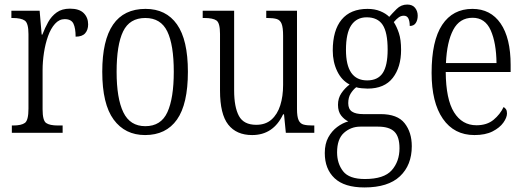

<svg xmlns="http://www.w3.org/2000/svg" viewBox="-20 -583 2305 843"><path d="M32 0V-32H37Q74 -32 89.5 -43.5Q105 -55 105 -106V-433Q105 -481 89 -492.5Q73 -504 35 -504H30V-536H154L163 -431H166Q177 -460 191.5 -486Q206 -512 229 -528.5Q252 -545 287 -545Q328 -545 347.5 -525.5Q367 -506 367 -476Q367 -452 354 -437Q341 -422 312 -422Q312 -459 302.5 -479Q293 -499 264 -499Q240 -499 221.5 -478.5Q203 -458 191 -424.5Q179 -391 173 -351.5Q167 -312 167 -275V-103Q167 -54 182.5 -43Q198 -32 235 -32H255V0Z M617 10Q529 10 479 -58Q429 -126 429 -268Q429 -544 619 -544Q709 -544 757 -476Q805 -408 805 -268Q805 -126 757 -58Q709 10 617 10ZM618 -29Q687 -29 715 -90.5Q743 -152 743 -268Q743 -386 714.5 -445Q686 -504 618 -504Q549 -504 520.5 -445Q492 -386 492 -268Q492 -151 521.5 -90Q551 -29 618 -29Z M1087 10Q1018 10 982 -36Q946 -82 946 -185V-434Q946 -482 930.5 -493Q915 -504 877 -504H870V-536H1008V-186Q1008 -113 1029 -74Q1050 -35 1105 -35Q1146 -35 1172 -58Q1198 -81 1210.5 -120.5Q1223 -160 1223 -210V-426Q1223 -462 1216.5 -478.5Q1210 -495 1195 -499.5Q1180 -504 1154 -504H1149V-536H1284V-104Q1284 -71 1291 -55.5Q1298 -40 1313 -36Q1328 -32 1353 -32H1360V0H1235L1227 -81H1223Q1180 10 1087 10Z M1580 240Q1492 240 1449 199.5Q1406 159 1406 89Q1406 48 1421.5 20Q1437 -8 1460.5 -25.5Q1484 -43 1509 -50Q1492 -58 1478 -75.5Q1464 -93 1464 -123Q1464 -152 1479 -174Q1494 -196 1515 -212Q1480 -230 1460.5 -270.5Q1441 -311 1441 -361Q1441 -450 1480 -497Q1519 -544 1594 -544Q1625 -544 1649.5 -534Q1674 -524 1689 -509Q1702 -524 1721.5 -543.5Q1741 -563 1768 -563Q1791 -563 1802.5 -548.5Q1814 -534 1814 -514Q1814 -495 1805.5 -482Q1797 -469 1779 -469Q1779 -490 1773 -502Q1767 -514 1753 -514Q1741 -514 1731 -507Q1721 -500 1709 -486Q1722 -466 1731.5 -437.5Q1741 -409 1741 -364Q1741 -288 1704.5 -241Q1668 -194 1594 -194Q1584 -194 1568 -195.5Q1552 -197 1544 -200Q1530 -189 1519.5 -172Q1509 -155 1509 -130Q1509 -104 1525.5 -93Q1542 -82 1574 -82H1651Q1725 -82 1756.5 -42Q1788 -2 1788 59Q1788 142 1736 191Q1684 240 1580 240ZM1592 -230Q1639 -230 1660.5 -262.5Q1682 -295 1682 -365Q1682 -441 1660 -474Q1638 -507 1590 -507Q1546 -507 1522.5 -472.5Q1499 -438 1499 -364Q1499 -230 1592 -230ZM1582 203Q1666 203 1700 164.5Q1734 126 1734 68Q1734 17 1711.5 -5Q1689 -27 1640 -27H1562Q1521 -27 1490.5 0Q1460 27 1460 86Q1460 135 1486.5 169Q1513 203 1582 203Z M2063 10Q1974 10 1924.5 -61.5Q1875 -133 1875 -263Q1875 -404 1921.5 -474Q1968 -544 2054 -544Q2134 -544 2178 -480Q2222 -416 2222 -298V-267H1937Q1938 -147 1973.5 -90Q2009 -33 2072 -33Q2118 -33 2147 -57Q2176 -81 2191 -113Q2197 -110 2201.5 -103.5Q2206 -97 2206 -85Q2206 -67 2190 -44.5Q2174 -22 2142.5 -6Q2111 10 2063 10ZM2160 -306Q2159 -395 2134.5 -450Q2110 -505 2055 -505Q1998 -505 1970 -452Q1942 -399 1938 -306Z"/></svg>

Font: Noto Serif Lao Condensed Light
Style: Regular
Weight: 300
Width: 3
Designer: Monotype Design Team
Foundry: Monotype Imaging Inc.
Version: Version 2.003; ttfautohint (v1.8.4.7-5d5b)